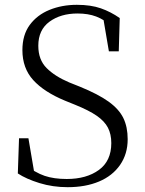

<svg xmlns="http://www.w3.org/2000/svg" viewBox="-20 -762 600 797"><path d="M261 15Q199 15 144 -2Q89 -19 54 -42L59 -188H98L125 -29L83 -50L79 -81Q127 -45 165.5 -32Q204 -19 257 -19Q339 -19 390.5 -56.5Q442 -94 442 -168Q442 -205 428 -232Q414 -259 381.5 -281.5Q349 -304 292 -327L250 -344Q163 -380 118 -429.5Q73 -479 73 -554Q73 -617 103.5 -658.5Q134 -700 185.5 -721Q237 -742 299 -742Q357 -742 398.5 -727.5Q440 -713 477 -687L473 -549H432L406 -702L448 -681L450 -650Q412 -681 379 -693.5Q346 -706 302 -706Q232 -706 185.5 -672Q139 -638 139 -572Q139 -514 173.5 -479.5Q208 -445 267 -420L312 -402Q388 -371 431 -340Q474 -309 492 -272Q510 -235 510 -184Q510 -123 478.5 -77.5Q447 -32 391 -8.5Q335 15 261 15Z"/></svg>

Font: Noto Serif KR ExtraLight Light
Style: Regular
Weight: 300
Version: Version 2.003-H1;hotconv 1.1.1;makeotfexe 2.6.0